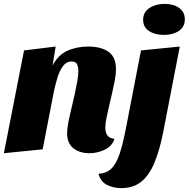

<svg xmlns="http://www.w3.org/2000/svg" viewBox="-23 -770 973 990"><path d="M438 20Q388 20 355.5 -5.5Q323 -31 323 -83Q323 -105 329 -137Q335 -169 344 -205.5Q353 -242 361 -278.5Q369 -315 375 -348Q381 -381 381 -404Q381 -423 374.5 -438Q368 -453 346 -453Q319 -453 301.5 -429Q284 -405 273.5 -370.5Q263 -336 256 -304L197 0L-3 20L101 -510L264 -530L248 -432Q276 -486 324 -508Q372 -530 432 -530Q498 -530 536.5 -503Q575 -476 575 -413Q575 -388 569 -356Q563 -324 555 -289.5Q547 -255 539 -221.5Q531 -188 525.5 -159.5Q520 -131 520 -111Q520 -87 530.5 -72Q541 -57 567 -54Q555 -16 517 2Q479 20 438 20ZM603 200Q561 200 528 183Q495 166 485 126Q525 124 550.5 100Q576 76 593.5 24Q611 -28 627 -112L704 -510L904 -530L819 -91Q800 6 772.5 71Q745 136 704 168Q663 200 603 200ZM822 -590Q776 -590 745.5 -610Q715 -630 715 -668Q715 -707 747.5 -728.5Q780 -750 826 -750Q872 -750 901 -729Q930 -708 930 -670Q930 -631 899 -610.5Q868 -590 822 -590Z"/></svg>

Font: Sansita Swashed Light ExtraBold
Style: Regular
Weight: 800
Version: Version 1.003